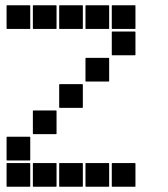

<svg xmlns="http://www.w3.org/2000/svg" viewBox="-20 -715 640 730"><path d="M407 -695H493Q495 -695 495 -693V-607Q495 -605 493 -605H407Q405 -605 405 -607V-693Q405 -695 407 -695ZM307 -695H393Q395 -695 395 -693V-607Q395 -605 393 -605H307Q305 -605 305 -607V-693Q305 -695 307 -695ZM207 -695H293Q295 -695 295 -693V-607Q295 -605 293 -605H207Q205 -605 205 -607V-693Q205 -695 207 -695ZM107 -695H193Q195 -695 195 -693V-607Q195 -605 193 -605H107Q105 -605 105 -607V-693Q105 -695 107 -695ZM7 -695H93Q95 -695 95 -693V-607Q95 -605 93 -605H7Q5 -605 5 -607V-693Q5 -695 7 -695ZM407 -595H493Q495 -595 495 -593V-507Q495 -505 493 -505H407Q405 -505 405 -507V-593Q405 -595 407 -595ZM307 -495H393Q395 -495 395 -493V-407Q395 -405 393 -405H307Q305 -405 305 -407V-493Q305 -495 307 -495ZM207 -395H293Q295 -395 295 -393V-307Q295 -305 293 -305H207Q205 -305 205 -307V-393Q205 -395 207 -395ZM107 -295H193Q195 -295 195 -293V-207Q195 -205 193 -205H107Q105 -205 105 -207V-293Q105 -295 107 -295ZM7 -195H93Q95 -195 95 -193V-107Q95 -105 93 -105H7Q5 -105 5 -107V-193Q5 -195 7 -195ZM407 -95H493Q495 -95 495 -93V-7Q495 -5 493 -5H407Q405 -5 405 -7V-93Q405 -95 407 -95ZM307 -95H393Q395 -95 395 -93V-7Q395 -5 393 -5H307Q305 -5 305 -7V-93Q305 -95 307 -95ZM207 -95H293Q295 -95 295 -93V-7Q295 -5 293 -5H207Q205 -5 205 -7V-93Q205 -95 207 -95ZM107 -95H193Q195 -95 195 -93V-7Q195 -5 193 -5H107Q105 -5 105 -7V-93Q105 -95 107 -95ZM7 -95H93Q95 -95 95 -93V-7Q95 -5 93 -5H7Q5 -5 5 -7V-93Q5 -95 7 -95Z"/></svg>

Font: Pixel Panel Black
Style: Regular
Weight: 900
Monospace: yes
Designer: Óliver Lalan
Foundry: Óliver Lalan
Version: Version 1.000; ttfautohint (v1.8.4.7-5d5b-dirty);gftools[0.9